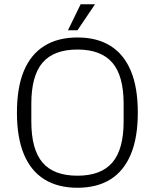

<svg xmlns="http://www.w3.org/2000/svg" viewBox="-20 -877 731 907"><path d="M346 10Q254 10 190 -29.5Q126 -69 93 -148Q60 -227 60 -345Q60 -464 93 -542.5Q126 -621 190 -660.5Q254 -700 346 -700Q438 -700 501.5 -660.5Q565 -621 598 -542.5Q631 -464 631 -345Q631 -227 598 -148Q565 -69 501.5 -29.5Q438 10 346 10ZM346 -47Q457 -47 510.5 -109Q564 -171 564 -303V-387Q564 -519 510.5 -581Q457 -643 346 -643Q234 -643 181 -581Q128 -519 128 -387V-303Q128 -171 181 -109Q234 -47 346 -47ZM301 -734 361 -857H429L346 -734Z"/></svg>

Font: Mozilla Headline ExtraLight
Style: Regular
Weight: 200
Designer: Studio DRAMA
Foundry: Studio DRAMA
Version: Version 1.000